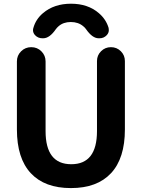

<svg xmlns="http://www.w3.org/2000/svg" viewBox="-20 -1004 744 1014"><path d="M220.7 -679.7V-311.5Q220.7 -136.7 356.4 -136.7Q492.2 -136.7 492.2 -311.5V-681.6Q492.2 -711.9 513.7 -733.4Q535.2 -754.9 565.9 -754.9Q596.7 -754.9 618.2 -733.4Q639.6 -711.9 639.6 -681.6V-320.3Q639.6 -168 566.4 -89.4Q493.2 -10.7 354.5 -10.7Q215.8 -10.7 142.6 -89.4Q69.3 -168 69.3 -320.3V-679.7Q69.3 -710.9 91.3 -732.9Q113.3 -754.9 145 -754.9Q176.8 -754.9 198.7 -732.9Q220.7 -710.9 220.7 -679.7ZM553.7 -856.4Q554.7 -850.6 554.7 -844.7Q554.7 -830.1 543.9 -818.4Q528.3 -801.8 505.9 -801.8H501Q467.8 -801.8 434.6 -849.6Q428.7 -858.4 419.9 -865.2Q393.6 -887.7 354 -887.7Q314.5 -887.7 289.1 -865.2Q281.2 -858.4 275.4 -850.6Q242.2 -801.8 208 -801.8H204.1Q180.7 -801.8 165 -818.4Q154.3 -830.1 154.3 -844.7Q154.3 -850.6 156.2 -856.4Q168.9 -902.3 207 -934.6Q265.6 -984.4 355 -984.4Q444.3 -984.4 502 -934.6Q540 -902.3 553.7 -856.4Z"/></svg>

Font: Gen Jyuu GothicX Bold
Style: Bold
Weight: 700
Designer: Ryoko NISHIZUKA (kana &amp; ideographs); Paul D. Hunt (Latin, Greek &amp; Cyrillic); Wenlong ZHANG (bopomofo); Sandoll C
Version: Version 1.058.20140828